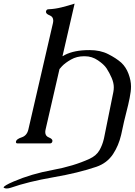

<svg xmlns="http://www.w3.org/2000/svg" viewBox="-43 -797 748 1067"><path d="M683.1 -286.6Q678.7 -253.9 669.4 -214.8Q665.5 -197.8 660.6 -179.2Q653.3 -150.9 646.5 -122.1Q638.7 -88.9 631.8 -54.7L629.9 -46.4Q616.2 12.2 585.4 59.1Q552.2 109.4 492.7 129.9Q392.6 164.1 253.2 188.2Q113.8 212.4 17.6 246.1Q4.4 250.5 -5.9 250.5Q-14.2 250.5 -21 247.1Q-22.9 246.1 -22.9 245.1Q-22.9 235.4 33.2 211.4Q132.3 168.9 249 147.7Q365.7 126.5 455.1 85.4Q492.7 67.9 510.3 37.1Q525.9 9.3 533.7 -23.4L535.2 -29.8L586.9 -285.6Q589.4 -298.8 589.4 -312Q589.4 -336.4 577.4 -364.3Q565.4 -392.1 549.3 -417Q535.2 -438.5 501.7 -461.4Q468.3 -484.4 428.7 -484.4H423.3Q383.8 -484.4 351.6 -466.1Q319.3 -447.8 301.3 -428.7Q296.4 -423.8 287.6 -413.1L210.4 -77.6Q208.5 -69.3 208.5 -62.5Q208.5 -41 228.5 -33.2Q248.5 -25.4 248.5 -14.2Q248.5 -12.7 248 -11.2Q245.6 0 234.4 0H54.7Q43.5 0 45.9 -11.2Q48.8 -24.4 77.9 -33.9Q106.9 -43.5 114.7 -77.6L251 -667.5Q252.9 -675.8 252.9 -682.6Q252.9 -704.1 232.7 -711.9Q212.4 -719.7 212.4 -731.4Q212.4 -732.9 212.9 -734.4Q215.3 -745.6 227.1 -745.6Q262.7 -747.1 298.8 -756.1Q335 -765.1 371.6 -776.9L304.2 -484.4Q307.6 -485.8 311 -487.8Q314.5 -489.7 317.4 -491.7Q369.6 -518.6 452.6 -518.6H455.6Q514.2 -518.6 558.1 -496.3Q602.1 -474.1 630.4 -449.2Q657.2 -424.3 671.1 -387Q685.1 -349.6 685.1 -316.4Q685.1 -301.8 683.1 -286.6Z"/></svg>

Font: Caudex
Style: Italic
Weight: 400
Italic angle: -13°
Version: Version 1.04